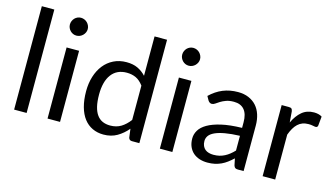

<svg xmlns="http://www.w3.org/2000/svg" viewBox="-84 -1024 2306 1321"><g transform="rotate(15 1068.5 -364.0)"><path d="M162.5 -736.5V0H73.5V-736.5Z M400.5 -506.5V0H311.5V-506.5ZM419.5 -665.5Q419.5 -652.5 414.2 -641.2Q409 -630 400.2 -621.2Q391.5 -612.5 379.8 -607.5Q368 -602.5 355 -602.5Q342 -602.5 330.8 -607.5Q319.5 -612.5 311 -621.2Q302.5 -630 297.5 -641.2Q292.5 -652.5 292.5 -665.5Q292.5 -678.5 297.5 -690.2Q302.5 -702 311 -710.8Q319.5 -719.5 330.8 -724.5Q342 -729.5 355 -729.5Q368 -729.5 379.8 -724.5Q391.5 -719.5 400.2 -710.8Q409 -702 414.2 -690.2Q419.5 -678.5 419.5 -665.5Z M876.5 -386Q851.5 -419.5 822.5 -432.8Q793.5 -446 757.5 -446Q687 -446 649 -395.5Q611 -345 611 -251.5Q611 -202 619.5 -166.8Q628 -131.5 644.5 -108.8Q661 -86 685 -75.5Q709 -65 739.5 -65Q783.5 -65 816.2 -85Q849 -105 876.5 -141.5ZM965.5 -736.5V0H912.5Q893.5 0 888.5 -18.5L880.5 -80Q848 -41 806.5 -17Q765 7 710.5 7Q667 7 631.5 -9.8Q596 -26.5 571 -59Q546 -91.5 532.5 -140Q519 -188.5 519 -251.5Q519 -307.5 534 -355.8Q549 -404 577 -439.5Q605 -475 645.8 -495.2Q686.5 -515.5 737.5 -515.5Q784 -515.5 817.2 -499.8Q850.5 -484 876.5 -456V-736.5Z M1200.5 -506.5V0H1111.5V-506.5ZM1219.5 -665.5Q1219.5 -652.5 1214.2 -641.2Q1209 -630 1200.2 -621.2Q1191.5 -612.5 1179.8 -607.5Q1168 -602.5 1155 -602.5Q1142 -602.5 1130.8 -607.5Q1119.5 -612.5 1111 -621.2Q1102.5 -630 1097.5 -641.2Q1092.5 -652.5 1092.5 -665.5Q1092.5 -678.5 1097.5 -690.2Q1102.5 -702 1111 -710.8Q1119.5 -719.5 1130.8 -724.5Q1142 -729.5 1155 -729.5Q1168 -729.5 1179.8 -724.5Q1191.5 -719.5 1200.2 -710.8Q1209 -702 1214.2 -690.2Q1219.5 -678.5 1219.5 -665.5Z M1621 -228Q1559.5 -226 1516.2 -218.2Q1473 -210.5 1445.8 -198Q1418.5 -185.5 1406.2 -168.5Q1394 -151.5 1394 -130.5Q1394 -110.5 1400.5 -96Q1407 -81.5 1418.2 -72.2Q1429.5 -63 1444.8 -58.8Q1460 -54.5 1477.5 -54.5Q1501 -54.5 1520.5 -59.2Q1540 -64 1557.2 -73Q1574.5 -82 1590.2 -94.5Q1606 -107 1621 -123ZM1333.5 -435Q1375.5 -475.5 1424 -495.5Q1472.5 -515.5 1531.5 -515.5Q1574 -515.5 1607 -501.5Q1640 -487.5 1662.5 -462.5Q1685 -437.5 1696.5 -402Q1708 -366.5 1708 -324V0H1668.5Q1655.5 0 1648.5 -4.2Q1641.5 -8.5 1637.5 -21L1627.5 -69Q1607.5 -50.5 1588.5 -36.2Q1569.5 -22 1548.5 -12.2Q1527.5 -2.5 1503.8 2.8Q1480 8 1451 8Q1421.5 8 1395.5 -0.2Q1369.5 -8.5 1350.2 -25Q1331 -41.5 1319.8 -66.8Q1308.5 -92 1308.5 -126.5Q1308.5 -156.5 1325 -184.2Q1341.5 -212 1378.5 -233.5Q1415.5 -255 1475 -268.8Q1534.5 -282.5 1621 -284.5V-324Q1621 -383 1595.5 -413.2Q1570 -443.5 1521 -443.5Q1488 -443.5 1465.8 -435.2Q1443.5 -427 1427.2 -416.8Q1411 -406.5 1399.2 -398.2Q1387.5 -390 1376 -390Q1367 -390 1360.5 -394.8Q1354 -399.5 1349.5 -406.5Z M1928 -405Q1952 -457 1987 -486.2Q2022 -515.5 2072.5 -515.5Q2088.5 -515.5 2103.2 -512Q2118 -508.5 2129.5 -501L2123 -434.5Q2120 -422 2108 -422Q2101 -422 2087.5 -425Q2074 -428 2057 -428Q2033 -428 2014.2 -421Q1995.5 -414 1980.8 -400.2Q1966 -386.5 1954.2 -366.2Q1942.5 -346 1933 -320V0H1843.5V-506.5H1894.5Q1909 -506.5 1914.5 -501Q1920 -495.5 1922 -482Z"/></g></svg>

Font: Lato-Regular
Style: Regular
Weight: 400
Designer: Lukasz Dziedzic with Adam Twardoch and Botio Nikoltchev
Foundry: tyPoland Lukasz Dziedzic
Version: Version 2.015; 2015-08-06; http://www.latofonts.com/